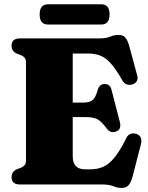

<svg xmlns="http://www.w3.org/2000/svg" viewBox="-20 -884 710 920"><path d="M35.5 -665Q35.5 -700 76.5 -700H455.5Q488.5 -700 507.8 -708.2Q527 -716.5 548 -716.5Q569.5 -716.5 580.5 -704Q591.5 -691.5 599.5 -663L637.5 -522Q642 -505.5 634.8 -494.2Q627.5 -483 612.5 -479Q598 -475 585 -480.5Q572 -486 563.5 -503.5Q533.5 -556 508.5 -582.8Q483.5 -609.5 458 -618.5Q432.5 -627.5 400.5 -627.5H328.5V-392.5H380.5Q411.5 -392.5 425.2 -405.8Q439 -419 448.5 -454Q457 -481.5 482 -481.5Q507.5 -481.5 514.5 -453L554.5 -298.5Q563 -263 535 -253.5Q509 -244 491 -268.5Q467 -301.5 447.5 -312.2Q428 -323 389.5 -323H328.5V-135.5Q328.5 -72.5 388 -72.5H411.5Q445.5 -72.5 473 -84Q500.5 -95.5 526.8 -126.8Q553 -158 583 -218Q596.5 -250.5 629.5 -243.5Q646.5 -239.5 653.5 -226.5Q660.5 -213.5 655.5 -194L615 -37Q607 -9.5 596 3.5Q585 16.5 562 16.5Q542.5 16.5 523 8.2Q503.5 0 471 0H76.5Q35.5 0 35.5 -35Q35.5 -61.5 60.5 -73L80 -80Q92 -85.5 98.2 -92.8Q104.5 -100 104.5 -114V-586Q104.5 -600 98.2 -607.2Q92 -614.5 80 -620L60.5 -627Q35.5 -638.5 35.5 -665ZM170 -814.5Q170 -863.5 210 -863.5H465Q505 -863.5 505 -815Q505 -766.5 465 -766.5H210Q170 -766.5 170 -814.5Z"/></svg>

Font: Fraunces 72pt Soft Black
Style: Regular
Weight: 900
Version: Version 1.000;[b76b70a41]